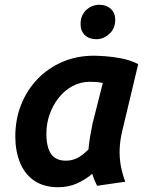

<svg xmlns="http://www.w3.org/2000/svg" viewBox="-20 -769 624 803"><path d="M224 14Q163 14 123 -13.5Q83 -41 63.5 -89.5Q44 -138 44 -198Q44 -270 68.5 -331.5Q93 -393 137.5 -439Q182 -485 242 -510.5Q302 -536 372 -536Q387 -536 418 -534Q449 -532 486.5 -525Q524 -518 558 -501L491 -220Q482 -183 480.5 -146Q479 -109 485.5 -74.5Q492 -40 504 -9L386 8Q380 -4 375 -16Q370 -28 366 -42Q336 -17 301 -1.5Q266 14 224 14ZM255 -97Q282 -97 304 -108.5Q326 -120 350 -144Q352 -169 357 -198.5Q362 -228 367 -252L410 -422Q396 -425 384 -426Q372 -427 357 -427Q317 -427 283.5 -409Q250 -391 225.5 -360Q201 -329 187.5 -290.5Q174 -252 174 -210Q174 -173 182.5 -147.5Q191 -122 209 -109.5Q227 -97 255 -97ZM383 -605Q353 -605 335 -622Q317 -639 317 -668Q317 -705 340.5 -727Q364 -749 396 -749Q425 -749 443.5 -732Q462 -715 462 -686Q462 -650 437.5 -627.5Q413 -605 383 -605Z"/></svg>

Font: Ubuntu Sans
Style: Bold Italic
Weight: 700
Italic angle: -13.5°
Designer: Dalton Maag Ltd
Foundry: Dalton Maag Ltd
Version: Version 1.006